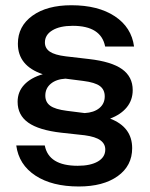

<svg xmlns="http://www.w3.org/2000/svg" viewBox="-20 -682 558 714"><path d="M295 -179 208 -188.5Q124.5 -198 85 -226Q45.5 -254 45.5 -303.5Q45.5 -340.5 70 -366.8Q94.5 -393 139 -406Q46.5 -437 46.5 -519.5Q46.5 -584.5 100.5 -623.5Q154.5 -662.5 245.5 -662.5Q345 -662.5 407 -621.5Q469 -580.5 478.5 -509H371Q356 -586 250.5 -586Q202.5 -586 174.8 -569.2Q147 -552.5 147 -524Q147 -502.5 165.2 -490Q183.5 -477.5 224.5 -472.5L310.5 -462.5Q394.5 -453 434 -424.8Q473.5 -396.5 473.5 -347Q473.5 -310 451.5 -283Q429.5 -256 389.5 -241Q471.5 -209.5 471.5 -131Q471.5 -65.5 417.8 -27Q364 11.5 273 11.5Q173.5 11.5 111.8 -29Q50 -69.5 40.5 -141H146.5Q161 -65.5 269 -65.5Q316.5 -65.5 344 -81.5Q371.5 -97.5 371.5 -126Q371.5 -147 353.5 -160.2Q335.5 -173.5 295 -179ZM228 -270 295 -261.5Q329.5 -263.5 349.5 -280Q369.5 -296.5 369.5 -323.5Q369.5 -348.5 351.5 -362Q333.5 -375.5 290 -381L223.5 -389.5Q189 -387.5 168.8 -370.5Q148.5 -353.5 148.5 -326.5Q148.5 -302 166.8 -288.8Q185 -275.5 228 -270Z"/></svg>

Font: Overused Grotesk Medium
Style: Regular
Weight: 525
Version: Version 0.004